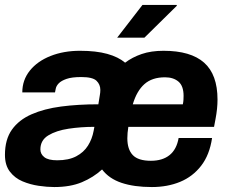

<svg xmlns="http://www.w3.org/2000/svg" viewBox="-26 -743 935 775"><path d="M193 12Q164 12 130 7Q96 2 65 -11Q34 -24 14 -50Q-6 -76 -6 -118Q-6 -180 22 -219.5Q50 -259 101 -281.5Q152 -304 220.5 -313Q289 -322 371 -322L377 -359Q378 -364 378.5 -369.5Q379 -375 379 -380Q379 -402 363.5 -417Q348 -432 302 -432Q264 -432 242.5 -424.5Q221 -417 211 -406.5Q201 -396 199 -385L196 -370H64Q64 -420 94.5 -458Q125 -496 178 -517Q231 -538 297 -538Q362 -538 407 -525.5Q452 -513 479 -490Q508 -512 546 -525Q584 -538 634 -538Q744 -538 798 -490Q852 -442 852 -341Q852 -323 850 -303.5Q848 -284 844 -263L838 -231H492Q490 -218 489 -207Q488 -196 488 -185Q488 -140 510 -117Q532 -94 583 -94Q630 -94 658.5 -117Q687 -140 695 -186H830Q820 -118 786 -74Q752 -30 701 -9Q650 12 587 12Q515 12 464.5 -5Q414 -22 386 -59Q351 -27 304.5 -7.5Q258 12 193 12ZM205 -96Q251 -96 281.5 -112Q312 -128 329 -155Q346 -182 352 -215L355 -231Q301 -231 251 -223.5Q201 -216 169 -196.5Q137 -177 137 -140Q137 -121 153 -108.5Q169 -96 205 -96ZM510 -322H712Q714 -331 714.5 -339.5Q715 -348 715 -356Q715 -396 694.5 -413.5Q674 -431 640 -431Q588 -431 557 -403.5Q526 -376 510 -322ZM447 -591 549 -723H687L688 -720L557 -591Z"/></svg>

Font: Archivo VF Beta
Style: Italic
Weight: 400
Italic angle: -10°
Designer: Hector Gatti
Foundry: Omnibus-Type
Version: Version 1.002